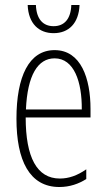

<svg xmlns="http://www.w3.org/2000/svg" viewBox="-20 -740 428 770"><path d="M195 -607C256 -607 296 -647 299 -720H266C264 -664 238 -635 195 -635C152 -635 126 -664 124 -720H91C94 -644 137 -607 195 -607ZM199 -539C96 -539 46 -433 46 -264C46 -97 98 10 218 10C260 10 296 -3 326 -22V-61C290 -36 256 -24 220 -24C128 -24 83 -109 83 -269H343V-303C343 -425 305 -539 199 -539ZM199 -506C277 -506 309 -412 308 -301H84C90 -439 132 -506 199 -506Z"/></svg>

Font: Noto Sans ExtraCondensed ExtraLight
Style: Regular
Weight: 200
Width: 2
Designer: Monotype Design Team
Foundry: Monotype Imaging Inc.
Version: Version 2.013